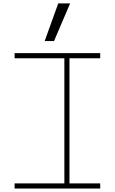

<svg xmlns="http://www.w3.org/2000/svg" viewBox="-20 -1084 660 1104"><path d="M236.8 -847.7 314.9 -1064.5H383.3L290.5 -847.7ZM64 -778.3H556.2V-749H379.4V-29.3H556.2V0H64V-29.3H350.1V-749H64Z"/></svg>

Font: Cherry
Style: Light
Weight: 300
Designer: Amin Abedi
Version: Version 1.00 ; ttfautohint (v1.6)